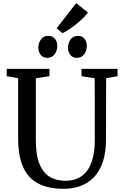

<svg xmlns="http://www.w3.org/2000/svg" viewBox="-20 -1174 770 1202"><path d="M379.5 8Q282 8 218.5 -25.5Q155 -59 124.2 -129.2Q93.5 -199.5 93.5 -309V-684.5L22 -697V-743H289.5V-697L204.5 -684V-297.5Q204.5 -226 217.5 -177.2Q230.5 -128.5 255 -98.8Q279.5 -69 313.8 -55.8Q348 -42.5 390.5 -42.5Q451 -42.5 491.8 -72Q532.5 -101.5 553 -158.2Q573.5 -215 573.5 -296.5L573 -684L490.5 -697V-743H716V-697L644.5 -684.5L643.5 -301.5Q643.5 -220 624 -161.5Q604.5 -103 568.8 -65.5Q533 -28 484.8 -10Q436.5 8 379.5 8ZM275 -812Q249 -812 234.5 -830.8Q220 -849.5 220 -875.5Q220 -904.5 236.2 -927Q252.5 -949.5 282.5 -949.5H283.5Q310 -949.5 324.2 -931Q338.5 -912.5 338.5 -886Q338.5 -857 322.2 -834.5Q306 -812 276 -812ZM460 -812Q434 -812 419.8 -830.8Q405.5 -849.5 405.5 -875.5Q405.5 -904.5 421.8 -927Q438 -949.5 467.5 -949.5H468.5Q495 -949.5 509.2 -931Q523.5 -912.5 523.5 -886Q523.5 -857 507.2 -834.5Q491 -812 461 -812ZM370.5 -967 334.5 -997 457 -1154.5 530.5 -1095.5Q517.5 -1078 498 -1059Q478.5 -1040 456.2 -1022Q434 -1004 412 -989.5Q390 -975 371.5 -967Z"/></svg>

Font: Merriweather 36pt
Style: Regular
Weight: 400
Designer: Eben Sorkin
Foundry: Eben Sorkin
Version: Version 2.100